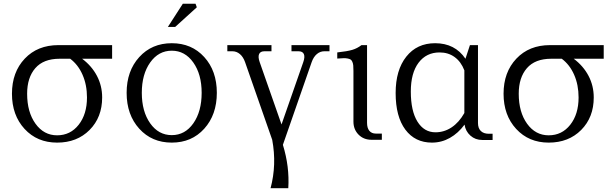

<svg xmlns="http://www.w3.org/2000/svg" viewBox="-20 -747 3280 1026"><path d="M444.8 -226.1Q444.8 -293.5 421.1 -347.4Q397.5 -401.4 355 -433.1H298.8Q212.4 -433.1 168.7 -382.8Q125 -332.5 125 -246.1Q125 -147.9 169.7 -85.9Q214.4 -23.9 285.2 -23.9Q356 -23.9 400.4 -80.3Q444.8 -136.7 444.8 -226.1ZM43.9 -246.1Q43.9 -361.3 112.3 -433.6Q180.7 -505.9 292 -505.9H579.1V-433.1H418.9Q470.2 -394.5 498 -341.6Q525.9 -288.6 525.9 -226.1Q525.9 -120.1 458.7 -52.5Q391.6 15.1 285.2 15.1Q178.7 15.1 111.3 -58.1Q43.9 -131.3 43.9 -246.1Z M1057.6 -251Q1057.6 -350.1 1012.9 -413.1Q968.3 -476.1 897.9 -476.1Q827.1 -476.1 782.5 -413.1Q737.8 -350.1 737.8 -251Q737.8 -151.4 782.5 -88.1Q827.1 -24.9 897.9 -24.9Q968.8 -24.9 1013.2 -88.1Q1057.6 -151.4 1057.6 -251ZM656.7 -251Q656.7 -367.7 724.1 -441.9Q791.5 -516.1 897.9 -516.1Q1004.4 -516.1 1071.5 -442.1Q1138.7 -368.2 1138.7 -251Q1138.7 -133.8 1071.5 -59.3Q1004.4 15.1 897.9 15.1Q791.5 15.1 724.1 -59.3Q656.7 -133.8 656.7 -251ZM877 -603 957 -727.1H1024.9L1031.7 -708L916 -603Z M1289.6 -415Q1279.8 -442.9 1262 -458Q1244.1 -473.1 1221.7 -473.1H1194.8V-505.9H1430.7V-473.1H1393.6Q1371.1 -473.1 1364.5 -458Q1357.9 -442.9 1367.7 -415L1484.4 -82L1600.6 -415Q1610.4 -442.9 1603.8 -458Q1597.2 -473.1 1574.7 -473.1H1537.6V-505.9H1740.7V-473.1H1713.4Q1690.9 -473.1 1673.1 -458Q1655.3 -442.9 1645.5 -415L1491.7 26.9Q1527.8 143.6 1520.5 258.8H1425.8Q1459.5 132.8 1434.6 0Z M1941.4 -90.8Q1941.4 -63 1953.6 -48.1Q1965.8 -33.2 1988.3 -33.2H2020.5V0H1965.3Q1923.3 0 1896 -27.6Q1868.7 -55.2 1868.7 -97.2V-368.2Q1868.7 -386.2 1867.7 -397Q1866.7 -407.7 1863 -416.3Q1859.4 -424.8 1854.2 -428.5Q1849.1 -432.1 1838.1 -434.3Q1827.1 -436.5 1815.2 -436Q1803.2 -435.5 1782.2 -434.1V-466.8Q1836.4 -472.7 1863 -480.7Q1889.6 -488.8 1911.6 -505.9H1941.4Z M2094.2 -250Q2094.2 -372.6 2151.1 -444.3Q2208 -516.1 2305.2 -516.1Q2411.1 -516.1 2467.3 -433.1L2491.2 -505.9H2534.2V-89.8Q2534.2 -62 2549.3 -47.1Q2564.5 -32.2 2592.3 -32.2H2612.3V1H2557.1Q2520 1 2493.9 -22.2Q2467.8 -45.4 2462.4 -81.1Q2428.7 -35.2 2384 -10Q2339.4 15.1 2288.1 15.1Q2197.8 15.1 2146 -54.4Q2094.2 -124 2094.2 -250ZM2175.3 -257.8Q2175.3 -154.3 2210.7 -97.2Q2246.1 -40 2307.1 -40Q2353.5 -40 2393.3 -66.4Q2433.1 -92.8 2461.4 -143.1V-371.1Q2443.4 -417.5 2409.4 -442.1Q2375.5 -466.8 2329.1 -466.8Q2258.3 -466.8 2216.8 -411.9Q2175.3 -356.9 2175.3 -257.8Z M3071.8 -226.1Q3071.8 -293.5 3048.1 -347.4Q3024.4 -401.4 2981.9 -433.1H2925.8Q2839.4 -433.1 2795.7 -382.8Q2752 -332.5 2752 -246.1Q2752 -147.9 2796.6 -85.9Q2841.3 -23.9 2912.1 -23.9Q2982.9 -23.9 3027.3 -80.3Q3071.8 -136.7 3071.8 -226.1ZM2670.9 -246.1Q2670.9 -361.3 2739.3 -433.6Q2807.6 -505.9 2918.9 -505.9H3206.1V-433.1H3045.9Q3097.2 -394.5 3125 -341.6Q3152.8 -288.6 3152.8 -226.1Q3152.8 -120.1 3085.7 -52.5Q3018.6 15.1 2912.1 15.1Q2805.7 15.1 2738.3 -58.1Q2670.9 -131.3 2670.9 -246.1Z"/></svg>

Font: LT Superior Serif
Style: Regular
Weight: 400
Designer: Daniel Lyons
Foundry: LyonsType
Version: Version 2.120;FEAKit 1.0